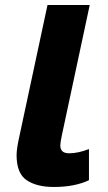

<svg xmlns="http://www.w3.org/2000/svg" viewBox="-20 -734 430 764"><path d="M194 10Q126 10 86 -17Q46 -44 46 -117Q46 -142 57 -191L169 -714H337L226 -195Q220 -167 220 -155Q220 -124 255 -124Q291 -124 334 -141V-17Q307 -4 272 3Q237 10 194 10Z"/></svg>

Font: Noto Sans ExtraBold
Style: Italic
Weight: 800
Italic angle: -12°
Designer: Monotype Design Team
Foundry: Monotype Imaging Inc.
Version: Version 2.013; ttfautohint (v1.8.4.7-5d5b)